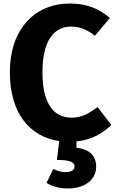

<svg xmlns="http://www.w3.org/2000/svg" viewBox="-20 -787 661 1090"><path d="M414 52V16C500 8 568 -33 612 -78L534 -179C489 -146 446 -119 387 -119C287 -119 221 -195 221 -376C221 -559 288 -636 384 -636C435 -636 477 -617 519 -584L604 -685C541 -738 473 -767 376 -767C181 -767 36 -626 36 -376C36 -147 146 -12 316 14L303 121C373 121 403 132 403 158C403 181 382 190 352 190C325 190 305 183 283 172L244 251C271 269 314 283 365 283C463 283 526 232 526 159C526 100 491 60 414 52Z"/></svg>

Font: Glow Sans SC Normal ExtraBold
Style: Regular
Weight: 800
Designer: Ryoko NISHIZUKA (kana, bopomofo & ideographs); Paul D. Hunt (Latin, Greek & Cyrillic); Sandoll Communications, Soo-young
Version: Version 0.93